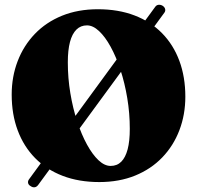

<svg xmlns="http://www.w3.org/2000/svg" viewBox="-20 -759 843 821"><path d="M110.5 36.5Q101.5 31.5 100 23Q98.5 14.5 105 6.5L643.5 -729.5Q649 -737.5 658 -738.5Q667 -739.5 676 -734Q684.5 -728 686.2 -720Q688 -712 683 -705L143.5 31.5Q137 40.5 128.2 41.8Q119.5 43 110.5 36.5ZM398.5 -719.5Q486 -719.5 555.2 -693Q624.5 -666.5 673 -617Q721.5 -567.5 747 -498.8Q772.5 -430 772.5 -345.5Q772.5 -269 747.2 -202.5Q722 -136 674 -86Q626 -36 557.8 -8.2Q489.5 19.5 404.5 19.5Q317.5 19.5 248.2 -7Q179 -33.5 130.2 -83Q81.5 -132.5 55.8 -201.2Q30 -270 30 -354.5Q30 -431 55.5 -497.5Q81 -564 129 -614Q177 -664 245.2 -691.8Q313.5 -719.5 398.5 -719.5ZM535 -208Q535 -275 524.2 -339.5Q513.5 -404 495 -460.2Q476.5 -516.5 453 -559.2Q429.5 -602 403.5 -626.2Q377.5 -650.5 352 -650.5Q325 -650.5 306.8 -632.5Q288.5 -614.5 279.2 -579.5Q270 -544.5 270 -492.5Q270 -425 280.8 -360.5Q291.5 -296 310 -239.8Q328.5 -183.5 352 -140.8Q375.5 -98 401.2 -73.8Q427 -49.5 453 -49.5Q480.5 -49.5 498.5 -67.5Q516.5 -85.5 525.8 -120.5Q535 -155.5 535 -208Z"/></svg>

Font: Fraunces Black
Style: Regular
Weight: 900
Version: Version 1.000;[b76b70a41]